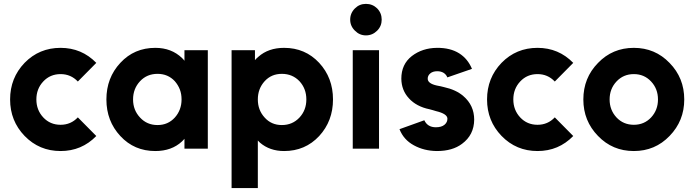

<svg xmlns="http://www.w3.org/2000/svg" viewBox="-20 -755 3526 975"><path d="M287.7 -512Q179.3 -512 105 -436Q31.3 -359.3 31.3 -250Q31.3 -141 105 -64.7Q179.3 12 287.7 12Q394.7 12 469 -64.3L375.3 -159Q339.7 -121.3 287.7 -121.3Q234.7 -121.3 199.7 -158.7Q164.7 -196.3 164.7 -250Q164.7 -304 199.7 -341.3Q234.7 -378.7 287.7 -378.7Q339.7 -378.7 375.3 -341L469 -435.7Q394.7 -512 287.7 -512Z M916.7 -500V-446.3Q914 -449.7 911.2 -453.3Q908.3 -457 904.7 -460Q851 -512 768.7 -512Q661.7 -512 591.3 -436Q520.3 -360 520.3 -250Q520.3 -140.3 591.3 -64Q661.7 12 768.7 12Q851.7 12 904 -36.7Q907.7 -39.7 910.5 -43.3Q913.3 -47 916.7 -50.3V0H1035.3V-500ZM780 -380Q833 -380 867.7 -342.7Q884.3 -323.7 893.2 -300.8Q902 -278 902 -250Q902 -223 893.2 -199.7Q884.3 -176.3 867.7 -158Q833 -120 780 -120Q726.3 -120 691.3 -158Q655.7 -195.7 655.7 -250Q655.7 -304.7 691.3 -342.7Q726.3 -380 780 -380Z M1274.7 -500V-449.7Q1278.7 -454.3 1283 -458.7Q1287.3 -463 1292 -466.7Q1343 -512 1422.7 -512Q1529.7 -512 1600.7 -436Q1671 -360 1671 -250Q1671 -140.3 1600.7 -64Q1529.7 12 1422.7 12Q1349.7 12 1300 -30.7Q1297.3 -33 1294.7 -36Q1292 -39 1289.3 -41.7V200H1156V-500ZM1411.3 -120Q1465 -120 1500.7 -158Q1535.7 -195.7 1535.7 -250Q1535.7 -304.7 1500.7 -342.7Q1465 -380 1411.3 -380Q1358 -380 1324 -342.7Q1289.3 -304.7 1289.3 -250Q1289.3 -195.7 1324 -158Q1358 -120 1411.3 -120Z M1771.3 0H1904.7V-500H1771.3ZM1918.3 -655.3Q1918.3 -688.7 1895.3 -712.3Q1871.7 -735.3 1838.3 -735.3Q1805.3 -735.3 1782.3 -712.3Q1758.3 -688.3 1758.3 -655.3Q1758.3 -622.7 1782.3 -599.3Q1805.7 -575.3 1838.3 -575.3Q1871.3 -575.3 1895.3 -599.3Q1918.3 -622.3 1918.3 -655.3Z M2376.7 -405.3Q2355.3 -456.7 2312 -484Q2266.3 -512.7 2198.7 -512Q2124.7 -511.3 2071.3 -470.3Q2018 -428.7 2018 -355.3Q2018.7 -296.7 2056.3 -256Q2074.7 -235.3 2101.2 -221.2Q2127.7 -207 2160.7 -200.3Q2169.3 -198 2177.7 -195.7Q2186 -193.3 2194.3 -190.7Q2250.7 -177.3 2252 -153.3Q2252.7 -134.3 2237 -121.3Q2221.7 -108.7 2193.3 -108.7Q2151.3 -108.7 2134.7 -144.3L2008.7 -99Q2029.7 -45.3 2081.3 -17.3Q2133 11.3 2198.7 12Q2277.7 12 2326.3 -24.7Q2387.3 -69.7 2388 -147.3Q2388 -220 2332.7 -267.3Q2296 -299.3 2233.3 -313Q2226.7 -314.7 2217.8 -316.8Q2209 -319 2198 -320.7Q2153.3 -330.7 2152 -354Q2151.3 -370.7 2164.7 -382Q2177.7 -393.3 2200.7 -393.3Q2218.7 -393.3 2232.3 -385.3Q2246 -376.7 2251.7 -362Z M2709.7 -512Q2601.3 -512 2527 -436Q2453.3 -359.3 2453.3 -250Q2453.3 -141 2527 -64.7Q2601.3 12 2709.7 12Q2816.7 12 2891 -64.3L2797.3 -159Q2761.7 -121.3 2709.7 -121.3Q2656.7 -121.3 2621.7 -158.7Q2586.7 -196.3 2586.7 -250Q2586.7 -304 2621.7 -341.3Q2656.7 -378.7 2709.7 -378.7Q2761.7 -378.7 2797.3 -341L2891 -435.7Q2816.7 -512 2709.7 -512Z M3198.8 -378.7Q3251.3 -378.7 3286.3 -341.3Q3321.3 -304 3321.3 -249.9Q3321.3 -196.3 3286.3 -158.5Q3251.3 -121.3 3198.8 -121.3Q3145.7 -121.3 3110.7 -158.5Q3075.7 -196.3 3075.7 -249.9Q3075.7 -304 3110.7 -341.3Q3145.7 -378.7 3198.8 -378.7ZM3198.7 -512Q3090.3 -512 3016.7 -435.3Q2942.3 -359.5 2942.3 -249.8Q2942.3 -141 3016.7 -64.7Q3090.3 12 3198.7 12Q3306.7 12 3380.3 -64.7Q3454.7 -141.3 3454.7 -249.8Q3454.7 -359.3 3380.3 -435.3Q3306.7 -512 3198.7 -512Z"/></svg>

Font: Unageo Variable
Style: Regular
Weight: 300
Designer: Richard Sepsi
Foundry: Richard Sepsi
Version: Version 2.200